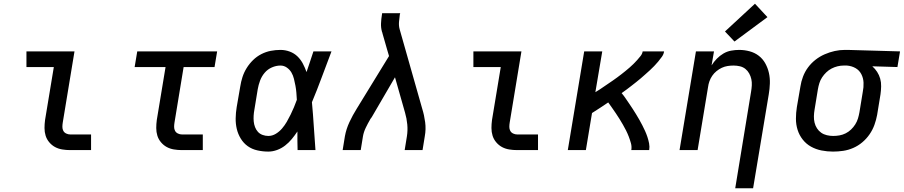

<svg xmlns="http://www.w3.org/2000/svg" viewBox="-20 -806 4853 1031"><path d="M357 0Q335 0 314 -3.5Q293 -7 275.5 -16.5Q258 -26 244.5 -42Q231 -58 225 -77.5Q219 -97 219 -118.5Q219 -140 222 -162L269 -446H122V-530H380L317 -148Q315 -136 315 -124.5Q315 -113 320 -103.5Q325 -94 335.5 -89Q346 -84 357 -84H469V0Z M957 0Q935 0 914 -3.5Q893 -7 875.5 -16.5Q858 -26 844.5 -42Q831 -58 825 -77.5Q819 -97 819 -118.5Q819 -140 822 -162L869 -446H703L717 -530H1146L1132 -446H966L917 -148Q915 -136 915 -124.5Q915 -113 920 -103.5Q925 -94 935.5 -89Q946 -84 957 -84H1069V0Z M1421 8Q1391 8 1362 1.5Q1333 -5 1310.5 -21Q1288 -37 1273 -61.5Q1258 -86 1251.5 -113.5Q1245 -141 1245.5 -171Q1246 -201 1251 -231L1270 -341Q1274 -367 1282 -392Q1290 -417 1304.5 -440.5Q1319 -464 1339 -483.5Q1359 -503 1383.5 -515.5Q1408 -528 1434 -533Q1460 -538 1486 -538Q1512 -538 1536 -529Q1560 -520 1577.5 -503Q1595 -486 1606.5 -464Q1618 -442 1626 -419Q1635 -446 1644.5 -474Q1654 -502 1663 -530H1760Q1734 -462 1708.5 -393Q1683 -324 1655 -257Q1661 -193 1665 -128.5Q1669 -64 1674 0H1578Q1577 -25 1577 -50Q1577 -75 1577 -100Q1563 -79 1547 -59.5Q1531 -40 1511 -24.5Q1491 -9 1467.5 -0.5Q1444 8 1421 8ZM1421 -76Q1442 -76 1461 -87.5Q1480 -99 1494.5 -116Q1509 -133 1520 -152Q1531 -171 1540.5 -190.5Q1550 -210 1558.5 -230Q1567 -250 1574 -270Q1573 -289 1571.5 -308Q1570 -327 1566.5 -345.5Q1563 -364 1558.5 -382.5Q1554 -401 1545 -416.5Q1536 -432 1520.5 -443Q1505 -454 1486 -454Q1463 -454 1440 -444Q1417 -434 1401 -415Q1385 -396 1376.5 -373Q1368 -350 1364 -327L1346 -217Q1343 -201 1342 -185Q1341 -169 1342.5 -153.5Q1344 -138 1349.5 -123.5Q1355 -109 1365 -98Q1375 -87 1390 -81.5Q1405 -76 1421 -76Z M1820 0 1832 -74Q1839 -113 1856.5 -150.5Q1874 -188 1896 -223L2069 -505L2059 -539L2034 -626Q2034 -629 2033 -631Q2032 -633 2031 -635Q2031 -635 2031 -635Q2031 -635 2031 -636Q2025 -657 2026 -680.5Q2027 -704 2031 -728L2032 -735H2129L2127 -728Q2124 -708 2122.5 -687.5Q2121 -667 2126 -649L2247 -223Q2258 -188 2263 -150Q2268 -112 2261 -74L2249 0H2153L2165 -74Q2170 -106 2167 -138Q2164 -170 2155 -201L2101 -391L1978 -180Q1976 -177 1973.5 -173Q1971 -169 1968 -166V-165Q1955 -143 1944 -120Q1933 -97 1929 -74L1917 0Z M2757 0Q2735 0 2714 -3.5Q2693 -7 2675.5 -16.5Q2658 -26 2644.5 -42Q2631 -58 2625 -77.5Q2619 -97 2619 -118.5Q2619 -140 2622 -162L2669 -446H2522V-530H2780L2717 -148Q2715 -136 2715 -124.5Q2715 -113 2720 -103.5Q2725 -94 2735.5 -89Q2746 -84 2757 -84H2869V0Z M3029 0 3117 -530H3214L3177 -311Q3189 -318 3201 -326Q3213 -334 3224.5 -342Q3236 -350 3248 -358Q3260 -366 3271.5 -374Q3283 -382 3294.5 -390.5Q3306 -399 3317 -407.5Q3328 -416 3339 -425Q3350 -434 3361 -443.5Q3372 -453 3382 -463Q3392 -473 3401.5 -483.5Q3411 -494 3420 -505.5Q3429 -517 3431 -530H3546Q3546 -530 3546 -530Q3546 -530 3546 -530Q3546 -530 3546 -530Q3546 -530 3546 -530Q3544 -515 3534.5 -501.5Q3525 -488 3514.5 -475.5Q3504 -463 3493 -451.5Q3482 -440 3470 -429Q3458 -418 3445.5 -407Q3433 -396 3421 -385.5Q3409 -375 3396 -365Q3383 -355 3370.5 -345Q3358 -335 3345 -325.5Q3332 -316 3318 -306Q3329 -293 3338.5 -279Q3348 -265 3358 -250.5Q3368 -236 3377 -222Q3386 -208 3395 -193.5Q3404 -179 3412.5 -164Q3421 -149 3429 -133.5Q3437 -118 3444 -102.5Q3451 -87 3456.5 -70.5Q3462 -54 3465.5 -36Q3469 -18 3466 0H3370Q3373 -19 3368 -37Q3363 -55 3356.5 -72Q3350 -89 3342 -105Q3334 -121 3325 -136.5Q3316 -152 3306.5 -167.5Q3297 -183 3287 -197.5Q3277 -212 3267 -226.5Q3257 -241 3246 -256Q3224 -241 3202.5 -227Q3181 -213 3159 -199L3126 0Z M3928 205 4013 -313Q4016 -330 4017 -347.5Q4018 -365 4014.5 -381Q4011 -397 4003 -411.5Q3995 -426 3982.5 -436Q3970 -446 3953.5 -450Q3937 -454 3919 -454Q3903 -454 3887 -451.5Q3871 -449 3856 -442Q3841 -435 3827.5 -424Q3814 -413 3804.5 -399Q3795 -385 3789.5 -369.5Q3784 -354 3782 -338L3726 0H3629L3717 -530H3814L3801 -455Q3813 -474 3829 -490.5Q3845 -507 3864.5 -518.5Q3884 -530 3906 -534Q3928 -538 3949 -538Q3978 -538 4005.5 -530.5Q4033 -523 4054.5 -506.5Q4076 -490 4089.5 -465.5Q4103 -441 4109 -414Q4115 -387 4114 -357.5Q4113 -328 4108 -299L4024 205ZM3924 -583 3873 -637 4034 -786 4101 -714Z M4453 8Q4422 8 4391.5 2Q4361 -4 4335 -18.5Q4309 -33 4290.5 -56.5Q4272 -80 4263 -108.5Q4254 -137 4254 -168.5Q4254 -200 4259 -231L4278 -341Q4282 -368 4292 -394.5Q4302 -421 4319 -444Q4336 -467 4359 -485Q4382 -503 4408.5 -514.5Q4435 -526 4462 -532Q4489 -538 4516 -538Q4520 -538 4524.5 -538Q4529 -538 4533 -538L4813 -530L4799 -446L4664 -450Q4679 -437 4690 -420Q4701 -403 4706.5 -383.5Q4712 -364 4711.5 -342Q4711 -320 4708 -299L4690 -189Q4685 -162 4675.5 -135.5Q4666 -109 4649.5 -85Q4633 -61 4610.5 -42Q4588 -23 4561.5 -11.5Q4535 0 4507.5 4Q4480 8 4453 8ZM4454 -76Q4471 -76 4488 -79Q4505 -82 4521 -90Q4537 -98 4550 -110.5Q4563 -123 4572.5 -138Q4582 -153 4587 -169.5Q4592 -186 4595 -203L4613 -313Q4618 -337 4617 -362Q4616 -387 4605 -408Q4594 -429 4573.5 -440.5Q4553 -452 4528 -454H4519Q4517 -454 4514.5 -454Q4512 -454 4510 -454Q4494 -454 4477.5 -450Q4461 -446 4445.5 -438Q4430 -430 4417 -417.5Q4404 -405 4394.5 -390.5Q4385 -376 4380 -360Q4375 -344 4372 -327L4354 -217Q4351 -200 4350.5 -182Q4350 -164 4354 -147.5Q4358 -131 4367 -117Q4376 -103 4389.5 -93.5Q4403 -84 4420 -80Q4437 -76 4454 -76Z"/></svg>

Font: Iosevka Curly MdExObl
Style: Regular
Weight: 500
Width: 7
Italic angle: -9°
Monospace: yes
Designer: Belleve Invis
Foundry: Belleve Invis
Version: Version 11.1.0; ttfautohint (v1.8.3)